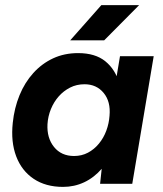

<svg xmlns="http://www.w3.org/2000/svg" viewBox="-20 -720 637 752"><path d="M372 0 382 -93 450 -500H582L498 0ZM227 12Q159 12 112 -19.5Q65 -51 43.5 -107.5Q22 -164 30 -239Q36 -297 56.5 -347Q77 -397 110.5 -434Q144 -471 188 -491.5Q232 -512 286 -512Q353 -512 392.5 -480Q432 -448 447.5 -392.5Q463 -337 454 -263Q448 -196 428.5 -145Q409 -94 378.5 -59Q348 -24 309.5 -6Q271 12 227 12ZM270 -109Q300 -109 324.5 -122Q349 -135 367.5 -157.5Q386 -180 396.5 -208.5Q407 -237 409 -267Q414 -322 386 -356Q358 -390 311 -390Q280 -390 254.5 -377Q229 -364 210 -342.5Q191 -321 179.5 -293Q168 -265 166 -234Q163 -180 191.5 -144.5Q220 -109 270 -109ZM255 -562 377 -700H525L388 -562Z"/></svg>

Font: Figtree
Style: Bold Italic
Weight: 700
Italic angle: -9.5°
Foundry: Erik Kennedy
Version: Version 2.001;gftools[0.9.30]